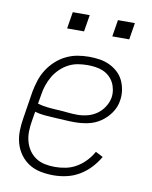

<svg xmlns="http://www.w3.org/2000/svg" viewBox="-81 -768 663 837"><g transform="rotate(10 250.0 -349.5)"><path d="M213 8Q184 8 156 2.5Q128 -3 105 -17.5Q82 -32 66 -54Q50 -76 42.5 -102.5Q35 -129 35.5 -157.5Q36 -186 41 -215L60 -335Q65 -361 73 -386Q81 -411 95.5 -434Q110 -457 130.5 -476Q151 -495 175.5 -507Q200 -519 225.5 -523.5Q251 -528 277 -528Q301 -528 324 -524.5Q347 -521 367.5 -511.5Q388 -502 404.5 -487Q421 -472 430.5 -452Q440 -432 443.5 -409Q447 -386 443 -363Q439 -334 421 -308Q403 -282 377.5 -265Q352 -248 322.5 -242Q293 -236 265 -236Q242 -236 219.5 -237.5Q197 -239 174.5 -240Q152 -241 130 -243Q108 -245 87 -251L80 -209Q76 -186 75.5 -163Q75 -140 80.5 -119Q86 -98 98 -80Q110 -62 128 -50Q146 -38 168 -33.5Q190 -29 213 -29Q237 -29 261.5 -34Q286 -39 308 -52Q330 -65 348 -84Q366 -103 378 -125L411 -108Q396 -82 374.5 -59Q353 -36 326.5 -20.5Q300 -5 271 1.5Q242 8 213 8ZM270 -270Q292 -270 314 -275.5Q336 -281 355 -294Q374 -307 387 -327Q400 -347 404 -368Q407 -386 404 -403.5Q401 -421 393.5 -435.5Q386 -450 373.5 -461.5Q361 -473 345.5 -479.5Q330 -486 312.5 -488.5Q295 -491 277 -491Q256 -491 234.5 -487.5Q213 -484 193 -473.5Q173 -463 156.5 -447Q140 -431 128.5 -411.5Q117 -392 110 -371Q103 -350 100 -329L93 -288Q114 -282 136 -279.5Q158 -277 180.5 -276Q203 -275 225.5 -272.5Q248 -270 270 -270ZM361 -633 373 -707H448L436 -633ZM161 -633 173 -707H248L236 -633Z"/></g></svg>

Font: Iosevka SS04 Extralight
Style: Italic
Weight: 200
Italic angle: -9°
Monospace: yes
Designer: Belleve Invis
Foundry: Belleve Invis
Version: Version 19.0.0; ttfautohint (v1.8.4)